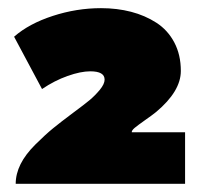

<svg xmlns="http://www.w3.org/2000/svg" viewBox="-20 -762 485 466"><path d="M14.2 -672.9Q50.3 -704.6 108.2 -723.4Q166 -742.2 225.1 -742.2Q264.2 -742.2 298.1 -733.4Q332 -724.6 359.6 -706.8Q387.2 -689 403.1 -658.9Q418.9 -628.9 418.9 -589.8Q418.9 -540.5 358.9 -490.2Q348.6 -481.9 331.5 -470Q314.5 -458 306.9 -451.7Q299.3 -445.3 299.8 -440.9H429.2V-315.9H18.1Q18.1 -339.8 30 -363.8Q42 -387.7 66.2 -411.6Q90.3 -435.5 108.9 -450.7Q127.4 -465.8 158.2 -488.8Q184.6 -508.3 197.5 -519Q210.4 -529.8 222.2 -543.9Q233.9 -558.1 233.9 -568.8Q233.9 -588.9 199.2 -588.9Q175.8 -588.9 144 -577.6Q112.3 -566.4 82 -545.9Z"/></svg>

Font: Stilu Bold
Style: Regular
Weight: 700
Designer: Genilson Lima Santos
Foundry: Genilson Lima Santos
Version: Version 1.200;PS 001.200;hotconv 1.0.88;makeotf.lib2.5.64775